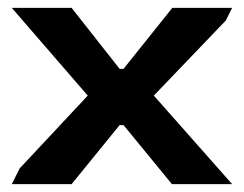

<svg xmlns="http://www.w3.org/2000/svg" viewBox="-20 -468 620 488"><path d="M10 0 30 -40 203 -225 10 -448H162L284 -293H294L418 -448H570L554 -416L371 -225L570 0H417L294 -150H284L162 0Z"/></svg>

Font: Goldman
Style: Regular
Weight: 400
Designer: Jaikishan Patel
Version: Version 1.000; ttfautohint (v1.8.3)